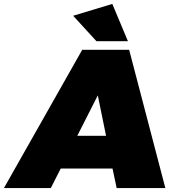

<svg xmlns="http://www.w3.org/2000/svg" viewBox="-40 -954 859 974"><path d="M-20 0 377 -701.2H615.2L798.8 0H551.8L530.8 -99.1H268.1L217.8 0ZM331.1 -874 529.8 -934.1 608.9 -745.1H449.2ZM352.1 -265.1H498L456.1 -470.2Z"/></svg>

Font: Trueno Black
Style: Italic
Weight: 900
Designer: Julieta Ulanovsky
Foundry: Julieta Ulanovsky
Version: Version 3.001b | FøM Fix